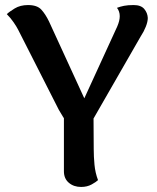

<svg xmlns="http://www.w3.org/2000/svg" viewBox="-20 -726 623 760"><path d="M283 -229Q263 -230 250.5 -239.5Q238 -249 229.5 -263.5Q221 -278 213 -291L52 -608Q46 -620 34 -637.5Q22 -655 7 -670Q16 -679 38 -692.5Q60 -706 91 -706Q127 -706 143.5 -688Q160 -670 174 -641L332 -297L284 -272L444 -621Q454 -644 454 -662Q454 -672 451 -680.5Q448 -689 443 -695Q456 -700 471 -703Q486 -706 509 -706Q538 -706 551 -690.5Q564 -675 565 -655Q565 -640 557 -620Q549 -600 537 -582L344 -246ZM350 -298 351 -135Q351 -106 354 -74Q357 -42 368 -13Q361 -6 343 4Q325 14 301 14Q272 14 252.5 -2.5Q233 -19 233 -48V-277Z"/></svg>

Font: Arima SemiBold
Style: Regular
Weight: 600
Designer: Joana Correia and Natanael Gama
Foundry: NDISCOVER
Version: Version 1.101;gftools[0.9.23]